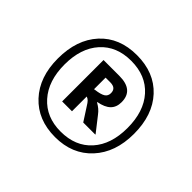

<svg xmlns="http://www.w3.org/2000/svg" viewBox="-121 -895 856 856"><g transform="rotate(45 307.0 -466.5)"><path d="M307 -208Q198 -208 133 -278Q68 -348 68 -465Q68 -584 132.5 -654.5Q197 -725 307 -725Q417 -725 481.5 -655.5Q546 -586 546 -467Q546 -350 480.5 -279Q415 -208 307 -208ZM108 -467Q108 -364 162 -303.5Q216 -243 307 -243Q400 -243 453.5 -302.5Q507 -362 507 -465Q507 -569 453.5 -629Q400 -689 307 -689Q215 -689 161.5 -629.5Q108 -570 108 -467ZM372 -414 426 -345V-343H350L310 -405Q301 -420 294.5 -426.5Q288 -433 279 -436V-343H217V-604H317Q362 -604 384.5 -585Q407 -566 407 -528Q407 -496 388 -477.5Q369 -459 330 -452V-450Q344 -442 353.5 -434Q363 -426 372 -414ZM345 -523Q345 -539 336 -547Q327 -555 308 -555H279V-482L284 -483Q317 -487 331 -496Q345 -505 345 -523Z"/></g></svg>

Font: Intel One Mono
Style: Bold
Weight: 700
Monospace: yes
Designer: Fred Shallcrass
Foundry: Frere-Jones Type LLC
Version: Version 1.400;hotconv 1.1.0;makeotfexe 2.6.0;FJTRelease1.4